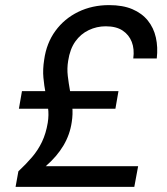

<svg xmlns="http://www.w3.org/2000/svg" viewBox="-20 -732 654 752"><path d="M41 0 52 -61Q82 -89 105.5 -116.5Q129 -144 144.5 -176.5Q160 -209 167 -251Q172 -282 168 -310.5Q164 -339 158.5 -367.5Q153 -396 150 -428Q147 -460 153 -498Q162 -563 197 -611Q232 -659 286.5 -685.5Q341 -712 407 -712Q461 -712 498.5 -696Q536 -680 559 -651.5Q582 -623 590.5 -585Q599 -547 594 -503H502Q507 -540 496 -568Q485 -596 460 -612.5Q435 -629 394 -629Q359 -629 327.5 -614Q296 -599 275 -569.5Q254 -540 247 -494Q242 -464 245.5 -434.5Q249 -405 254.5 -375Q260 -345 263 -315Q266 -285 261 -254Q254 -205 228.5 -162Q203 -119 159 -81H521L506 0ZM54 -306 66 -375H444L432 -306Z"/></svg>

Font: DM Sans 10pt Medium
Style: Italic
Weight: 500
Italic angle: -10°
Version: Version 4.004;gftools[0.9.30]